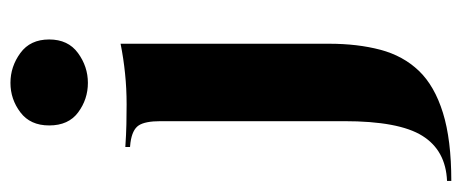

<svg xmlns="http://www.w3.org/2000/svg" viewBox="-320 -400 867 360"><g transform="rotate(-90 113.0 -220.5)"><path d="M65.3 -209.7V-352.4Q65.3 -381.5 57.3 -393.5Q49.2 -405.6 25 -408.9L16.9 -409.7V-418.5Q41.1 -416.9 59.7 -416.5Q78.2 -416.1 96.8 -416.1Q126.6 -416.1 154.4 -419Q182.3 -421.8 210.5 -427.4V-418.5V-209.7ZM-46.8 192.7V184.7Q10.5 182.3 37.9 138.3Q65.3 94.4 65.3 -8.1V-209.7H210.5V-36.3Q210.5 16.9 199.2 59.7Q187.9 102.4 159.7 131.9Q131.5 161.3 81 177Q30.6 192.7 -46.8 192.7ZM137.1 -488.7Q106.5 -488.7 81.9 -506.9Q57.3 -525 57.3 -561.3Q57.3 -596.8 81.9 -615.3Q106.5 -633.9 137.1 -633.9Q167.7 -633.9 193.1 -615.3Q218.5 -596.8 218.5 -561.3Q218.5 -525.8 193.1 -507.3Q167.7 -488.7 137.1 -488.7Z"/></g></svg>

Font: Playfair 144pt SemiCondensed Black
Style: Regular
Weight: 900
Width: 4
Designer: Claus Eggers Sørensen
Foundry: Claus Eggers Sørensen
Version: Version 2.203